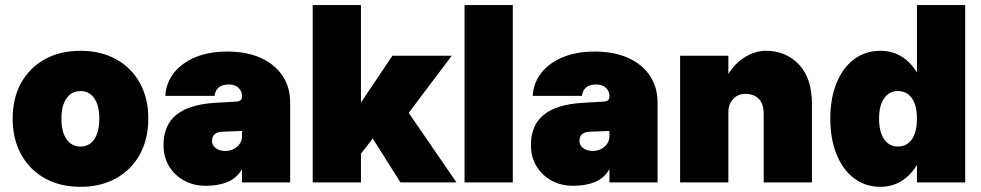

<svg xmlns="http://www.w3.org/2000/svg" viewBox="-20 -720 3872 758"><path d="M30 -252Q30 -332.5 63.5 -392.8Q97 -453 157.2 -486.2Q217.5 -519.5 298 -519.5Q378 -519.5 438.2 -486.2Q498.5 -453 532 -392.8Q565.5 -332.5 565.5 -252Q565.5 -171 532 -110.2Q498.5 -49.5 438.2 -16Q378 17.5 298 17.5Q217.5 17.5 157.2 -16Q97 -49.5 63.5 -110.2Q30 -171 30 -252ZM372 -252Q372 -303.5 352.2 -332Q332.5 -360.5 298 -360.5Q263 -360.5 242.8 -332Q222.5 -303.5 222.5 -252Q222.5 -199 242.8 -170.2Q263 -141.5 298 -141.5Q332.5 -141.5 352.2 -170.2Q372 -199 372 -252Z M1125.5 -315.5V0H935.5V-52.5Q915 -16.5 878.5 -1.5Q842 13.5 792.5 13.5Q744.5 13.5 706.8 -7.2Q669 -28 647.2 -64.2Q625.5 -100.5 625.5 -146.5Q625.5 -226 676.5 -267Q727.5 -308 829.5 -314L906.5 -318.5Q923 -319 929.2 -323.8Q935.5 -328.5 935.5 -339.5V-342Q935.5 -360 921.8 -373.2Q908 -386.5 883.5 -386.5Q833 -386.5 827 -341.5H632.5Q636 -394.5 667.8 -433.8Q699.5 -473 753.2 -494.8Q807 -516.5 877.5 -516.5Q953 -516.5 1008.5 -491.8Q1064 -467 1094.8 -421.8Q1125.5 -376.5 1125.5 -315.5ZM817 -163Q817 -146 832 -135Q847 -124 870 -124Q897 -124 916.2 -141Q935.5 -158 935.5 -182.5V-203L858 -200Q817 -198.5 817 -163Z M1529 -500H1763.5L1593.5 -274.5L1782 0H1561L1451.5 -173L1405 -113V0H1214.5V-700H1405V-315Z M1814 -700H2004.5V0H1814Z M2576 -315.5V0H2386V-52.5Q2365.5 -16.5 2329 -1.5Q2292.5 13.5 2243 13.5Q2195 13.5 2157.2 -7.2Q2119.5 -28 2097.8 -64.2Q2076 -100.5 2076 -146.5Q2076 -226 2127 -267Q2178 -308 2280 -314L2357 -318.5Q2373.5 -319 2379.8 -323.8Q2386 -328.5 2386 -339.5V-342Q2386 -360 2372.2 -373.2Q2358.5 -386.5 2334 -386.5Q2283.5 -386.5 2277.5 -341.5H2083Q2086.5 -394.5 2118.2 -433.8Q2150 -473 2203.8 -494.8Q2257.5 -516.5 2328 -516.5Q2403.5 -516.5 2459 -491.8Q2514.5 -467 2545.2 -421.8Q2576 -376.5 2576 -315.5ZM2267.5 -163Q2267.5 -146 2282.5 -135Q2297.5 -124 2320.5 -124Q2347.5 -124 2366.8 -141Q2386 -158 2386 -182.5V-203L2308.5 -200Q2267.5 -198.5 2267.5 -163Z M2995 -269.5Q2995 -311 2975.2 -330.2Q2955.5 -349.5 2922.5 -349.5Q2893.5 -349.5 2874.5 -329.2Q2855.5 -309 2855.5 -276.5V0H2665V-500H2855.5V-428Q2883 -472 2923 -495.8Q2963 -519.5 3004 -519.5Q3083 -519.5 3134.2 -465.2Q3185.5 -411 3185.5 -309.5V0H2995Z M3790.5 -700V0H3600V-69Q3575.5 -28 3538.8 -5.2Q3502 17.5 3455.5 17.5Q3396.5 17.5 3352 -16Q3307.5 -49.5 3282.8 -110.2Q3258 -171 3258 -252Q3258 -332.5 3282.8 -392.8Q3307.5 -453 3352 -486.2Q3396.5 -519.5 3455.5 -519.5Q3502 -519.5 3538.8 -497Q3575.5 -474.5 3600 -433.5V-700ZM3450.5 -252Q3450.5 -199 3470.5 -170.2Q3490.5 -141.5 3525 -141.5Q3560.5 -141.5 3580.2 -170.2Q3600 -199 3600 -252Q3600 -303.5 3580.2 -332Q3560.5 -360.5 3525 -360.5Q3490.5 -360.5 3470.5 -332Q3450.5 -303.5 3450.5 -252Z"/></svg>

Font: Overused Grotesk Black
Style: Regular
Weight: 900
Version: Version 0.004